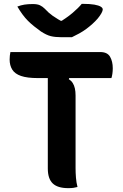

<svg xmlns="http://www.w3.org/2000/svg" viewBox="-20 -970 640 996"><path d="M34 -700H500Q537 -700 551 -675.5Q565 -651 565 -616Q565 -601 563 -587.5Q561 -574 558 -565H176Q121 -565 89 -576Q57 -587 43.5 -609Q30 -631 30 -661Q30 -672 31 -681Q32 -690 34 -700ZM382 0Q371 3 360.5 4.5Q350 6 334 6Q279 6 253.5 -18.5Q228 -43 228 -96Q228 -158 228 -219.5Q228 -281 228 -342Q228 -403 228 -465Q228 -527 228 -589H347L337 -559Q350 -551 357.5 -539Q365 -527 368.5 -511Q372 -495 372 -475Q372 -412 372 -349.5Q372 -287 372 -224Q372 -161 372 -98Q372 -74 374 -48.5Q376 -23 382 0ZM353 -777Q343 -777 334 -777Q325 -777 315.5 -777Q306 -777 297 -777Q266 -777 243.5 -782.5Q221 -788 192 -807Q174 -820 157 -833.5Q140 -847 125 -862Q110 -877 96.5 -895.5Q83 -914 70 -936Q88 -943 106.5 -946Q125 -949 150 -949Q174 -949 187.5 -942.5Q201 -936 212 -925Q231 -904 253.5 -888Q276 -872 320 -848L264 -862Q281 -862 298 -862Q315 -862 332 -862L276 -847Q326 -877 356.5 -903Q387 -929 404 -950H410Q447 -950 469.5 -946Q492 -942 502.5 -935.5Q513 -929 513 -921Q513 -914 506.5 -902Q500 -890 487 -874Q475 -860 459.5 -846Q444 -832 427 -819.5Q410 -807 391 -796.5Q372 -786 353 -777Z"/></svg>

Font: Recursive Monospace Casual
Style: Bold
Weight: 700
Version: Version 1.047